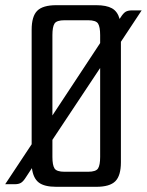

<svg xmlns="http://www.w3.org/2000/svg" viewBox="-26 -720 566 740"><path d="M-6 -10 96 -164V-605Q96 -657 117.5 -678.5Q139 -700 191 -700H345Q384 -700 405.5 -688Q427 -676 435 -647L439 -653Q449 -669 458 -674.5Q467 -680 483 -680H520L440 -559V-95Q440 -43 418.5 -21.5Q397 0 345 0H191Q145 0 123.5 -16.5Q102 -33 97 -72L74 -37Q64 -21 55 -15.5Q46 -10 31 -10ZM360 -554V-585Q360 -616 352 -629Q344 -642 313 -642H223Q192 -642 184 -629Q176 -616 176 -585V-275ZM360 -458 176 -181V-115Q176 -84 184 -71Q192 -58 223 -58H313Q344 -58 352 -71Q360 -84 360 -115Z"/></svg>

Font: Rationale
Style: Regular
Weight: 400
Designer: Cyreal (www.cyreal.org)
Foundry: Cyreal (www.cyreal.org)
Version: Version 1.011